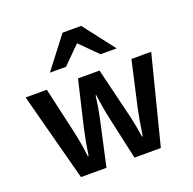

<svg xmlns="http://www.w3.org/2000/svg" viewBox="-130 -875 1009 1006"><g transform="rotate(-20 374.0 -372.0)"><path d="M153.8 0 23.9 -491.2H142.1L200.2 -235.8Q216.8 -162.1 225.1 -89.8H229Q240.7 -168.5 255.9 -235.8L315.9 -491.2H436L498 -235.8Q514.6 -171.4 526.9 -89.8H530.8Q545.9 -189.5 556.2 -235.8L613.8 -491.2H724.1L599.1 0H452.1L401.9 -228Q384.3 -306.2 376 -376H372.1Q363.8 -306.2 346.2 -228L295.9 0ZM188 -569.8 321.8 -744.1H425.8L560.1 -569.8H470.2L376 -664.1H372.1L277.8 -569.8Z"/></g></svg>

Font: Source Sans 3 Semibold
Style: Regular
Weight: 600
Designer: Paul D. Hunt
Foundry: Adobe
Version: Version 3.052;hotconv 1.1.0;makeotfexe 2.6.0